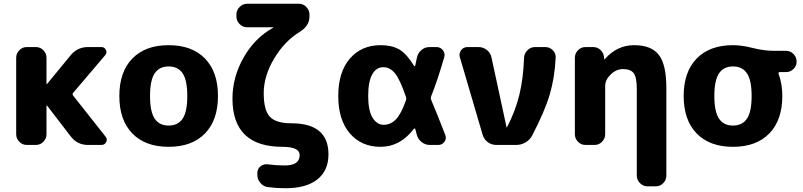

<svg xmlns="http://www.w3.org/2000/svg" viewBox="-20 -770 4268 1020"><path d="M122 0Q99 0 82.5 -17Q66 -34 66 -57V-463Q66 -486 82.5 -503Q99 -520 122 -520H171Q194 -520 210.5 -503Q227 -486 227 -463V-324Q227 -323 228 -323L230 -324L355 -476Q391 -520 447 -520H519Q535 -520 542.5 -505Q550 -490 539 -477L368 -276Q363 -270 368 -263L541 -44Q552 -30 544 -15Q536 0 519 0H447Q391 0 356 -45L230 -209Q229 -210 228 -210Q227 -210 227 -209V-57Q227 -34 210.5 -17Q194 0 171 0Z M950.5 -380Q926 -417 876 -417Q826 -417 801.5 -380Q777 -343 777 -260Q777 -177 801.5 -140Q826 -103 876 -103Q926 -103 950.5 -140Q975 -177 975 -260Q975 -343 950.5 -380ZM1069 -61Q1000 10 876 10Q752 10 683 -61Q614 -132 614 -260Q614 -388 683 -459Q752 -530 876 -530Q1000 -530 1069 -459Q1138 -388 1138 -260Q1138 -132 1069 -61Z M1481 10Q1215 10 1215 -246Q1215 -360 1274 -464Q1333 -568 1430 -622Q1432 -622 1432 -624Q1432 -625 1431 -625H1293Q1270 -625 1253 -642Q1236 -659 1236 -682V-693Q1236 -716 1253 -733Q1270 -750 1293 -750H1568Q1591 -750 1607.5 -733Q1624 -716 1624 -693V-682Q1624 -633 1573 -601Q1492 -552 1436.5 -459Q1381 -366 1381 -275Q1381 -185 1413.5 -150Q1446 -115 1528 -115Q1725 -115 1725 50Q1725 136 1666 183Q1607 230 1497 230Q1449 230 1403 224Q1379 221 1363 201.5Q1347 182 1347 157V149Q1347 127 1364 113.5Q1381 100 1403 103Q1447 109 1493 109Q1572 109 1572 54Q1572 10 1481 10Z M2016 -413Q1979 -413 1957.5 -375Q1936 -337 1936 -260Q1936 -183 1959 -145Q1982 -107 2019 -107Q2055 -107 2083 -135.5Q2111 -164 2137 -238Q2140 -246 2137 -254Q2105 -348 2078.5 -380.5Q2052 -413 2016 -413ZM2002 10Q1900 10 1838.5 -61.5Q1777 -133 1777 -260Q1777 -387 1838.5 -458.5Q1900 -530 2002 -530Q2060 -530 2099 -508.5Q2138 -487 2180 -420Q2184 -415 2186 -422L2195 -464Q2200 -488 2218.5 -504Q2237 -520 2262 -520H2299Q2320 -520 2333 -503Q2346 -486 2340 -466Q2304 -342 2270 -257Q2267 -249 2270 -241Q2300 -171 2346 -52Q2353 -33 2341 -16.5Q2329 0 2309 0H2264Q2239 0 2219.5 -15.5Q2200 -31 2194 -55Q2193 -60 2190 -70Q2187 -80 2186 -85Q2185 -87 2183 -87.5Q2181 -88 2179 -86Q2106 10 2002 10Z M2544 -54 2423 -466Q2417 -486 2429.5 -503Q2442 -520 2463 -520H2522Q2547 -520 2566.5 -504.5Q2586 -489 2591 -465L2671 -94Q2671 -93 2672 -93Q2674 -93 2674 -95Q2718 -180 2739 -266Q2760 -352 2764 -463Q2765 -486 2782 -503Q2799 -520 2822 -520H2877Q2900 -520 2916.5 -503.5Q2933 -487 2932 -464Q2927 -357 2900 -266.5Q2873 -176 2807 -50Q2795 -27 2772 -13.5Q2749 0 2723 0H2617Q2591 0 2571 -15Q2551 -30 2544 -54Z M3090 0Q3067 0 3050.5 -17Q3034 -34 3034 -57V-463Q3034 -486 3050.5 -503Q3067 -520 3090 -520H3131Q3155 -520 3171.5 -503.5Q3188 -487 3189 -463L3190 -455Q3190 -454 3191 -454L3193 -456Q3258 -530 3349 -530Q3440 -530 3480 -478.5Q3520 -427 3520 -303V163Q3520 186 3503.5 203Q3487 220 3464 220H3420Q3397 220 3380 203Q3363 186 3363 163V-298Q3363 -358 3347 -380.5Q3331 -403 3289 -403Q3254 -403 3224.5 -374.5Q3195 -346 3195 -313V-57Q3195 -34 3178.5 -17Q3162 0 3139 0Z M3948.5 -380Q3924 -417 3874 -417Q3824 -417 3799.5 -380Q3775 -343 3775 -260Q3775 -177 3799.5 -140Q3824 -103 3874 -103Q3924 -103 3948.5 -140Q3973 -177 3973 -260Q3973 -343 3948.5 -380ZM3874 -530Q3921 -530 3979.5 -515Q4038 -500 4094 -500H4156Q4179 -500 4195.5 -483Q4212 -466 4212 -443Q4212 -420 4195.5 -403.5Q4179 -387 4156 -387H4121Q4118 -387 4116.5 -384Q4115 -381 4116 -378Q4136 -326 4136 -260Q4136 -132 4067 -61Q3998 10 3874 10Q3750 10 3681 -61Q3612 -132 3612 -260Q3612 -388 3681 -459Q3750 -530 3874 -530Z"/></svg>

Font: Rounded Mplus 1c ExtraBold
Style: Regular
Weight: 800
Version: Version 1.059.20150529